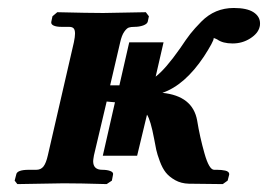

<svg xmlns="http://www.w3.org/2000/svg" viewBox="-20 -465 678 486"><path d="M327.1 -70.8H240.2L271 -206.1Q268.1 -206.5 260.7 -207Q253.4 -207.5 250 -208L217.8 -71.8Q215.8 -60.1 215.8 -57.1Q215.8 -35.2 238.8 -35.2Q251.5 -35.2 259.5 -32Q267.6 -28.8 266.1 -22.9L263.2 -7.8L250 1Q180.2 -1 141.1 -1L23.9 1L17.1 -7.8L21 -22.9Q22.5 -35.2 53.2 -35.2H71.8Q83.5 -35.2 90.1 -43.7Q96.7 -52.2 101.1 -71.8L167 -357.9Q169.9 -372.1 169.9 -379.9Q169.9 -389.2 166.5 -393.1Q163.1 -397 154.8 -397H136.2Q122.6 -397 115.5 -400.4Q108.4 -403.8 109.9 -410.2L112.8 -423.8L125 -434.1Q206.1 -432.1 241.2 -432.1L349.1 -434.1L356.9 -423.8L354 -410.2Q352.5 -404.3 342.5 -400.6Q332.5 -397 319.8 -397Q311.5 -397 306.2 -395.3Q300.8 -393.6 294.4 -384.5Q288.1 -375.5 284.2 -357.9L258.8 -249H282.2L307.1 -357.9H394L374 -271Q398.9 -290 436 -342.8Q451.2 -365.7 461.7 -379.2Q472.2 -392.6 489.5 -410.2Q506.8 -427.7 527.3 -436.3Q547.9 -444.8 571.8 -444.8Q605 -444.8 621.6 -434.1Q638.2 -423.3 638.2 -405.8Q638.2 -399.9 637.2 -397Q633.3 -380.4 613.3 -367.7Q593.3 -355 568.8 -355Q543.9 -355 529.8 -365.2Q528.3 -366.2 526.1 -366.9Q523.9 -367.7 522.7 -368.2Q521.5 -368.7 521 -369.1V-368.2Q521 -360.4 496.1 -321.8Q447.8 -249.5 391.1 -230Q467.8 -222.2 479 -160.2Q485.8 -118.2 497.6 -76.7Q509.3 -35.2 522 -35.2H529.8Q535.6 -35.2 540.3 -34.7Q544.9 -34.2 550 -33.2Q555.2 -32.2 557.9 -29.5Q560.5 -26.9 560.1 -22.9L556.2 -7.8L543.9 1L458 0Q438.5 -0.5 423.3 -9Q408.2 -17.6 399.7 -28.3Q391.1 -39.1 384.5 -56.9Q377.9 -74.7 375.5 -85.9Q373 -97.2 370.1 -113.8Q361.3 -160.6 352.1 -174.8Z"/></svg>

Font: Linux Libertine
Style: Bold Italic
Weight: 700
Italic angle: -11.5°
Designer: Philipp H. Poll
Foundry: Philipp H. Poll
Version: Version 4.0.5